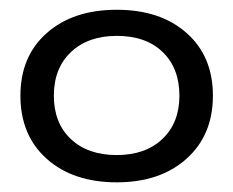

<svg xmlns="http://www.w3.org/2000/svg" viewBox="-20 -755 480 395"><path d="M220.2 -379.9Q130.4 -379.9 76.2 -428.2Q22 -476.6 22 -558.1Q22 -639.2 76.2 -687Q130.4 -734.9 220.2 -734.9Q310.1 -734.9 364 -687Q418 -639.2 418 -558.1Q418 -477.1 363.8 -428.5Q309.6 -379.9 220.2 -379.9ZM90.8 -558.1Q90.8 -502 125.7 -469Q160.6 -436 220.2 -436Q279.3 -436 314.2 -469.2Q349.1 -502.4 349.1 -558.1Q349.1 -614.7 314.7 -647.9Q280.3 -681.2 220.2 -681.2Q161.1 -681.2 126 -647.9Q90.8 -614.7 90.8 -558.1Z"/></svg>

Font: Lumene Sans Expanded
Style: Regular
Weight: 400
Width: 7
Designer: Deni Anggara
Version: Version 1.003;Glyphs 3.1.2 (3151)